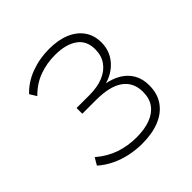

<svg xmlns="http://www.w3.org/2000/svg" viewBox="-185 -873 1041 1041"><g transform="rotate(-45 335.5 -352.5)"><path d="M332 8Q282 8 235.5 -2Q189 -12 147.5 -32Q106 -52 72 -82L96 -123Q151 -77 209 -57.5Q267 -38 333 -38Q394 -38 438.5 -54.5Q483 -71 507.5 -104Q532 -137 532 -188Q532 -261 479 -299Q426 -337 321 -337H215V-381H315Q375 -381 419 -399Q463 -417 487.5 -451.5Q512 -486 512 -535Q512 -601 464.5 -634Q417 -667 336 -667Q271 -667 214 -646Q157 -625 110 -577L86 -616Q131 -664 196.5 -688.5Q262 -713 336 -713Q405 -713 455.5 -692Q506 -671 534 -631.5Q562 -592 562 -537Q562 -472 521 -424.5Q480 -377 411 -360V-365Q463 -357 501.5 -334Q540 -311 560.5 -274.5Q581 -238 581 -189Q581 -126 550.5 -82Q520 -38 464 -15Q408 8 332 8Z"/></g></svg>

Font: Nunito Sans 10pt SemiExpanded ExtraLight
Style: Regular
Weight: 250
Width: 6
Designer: Vernon Adams
Foundry: Vernon Adams
Version: Version 3.101;gftools[0.9.27]